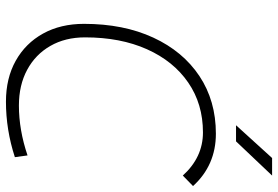

<svg xmlns="http://www.w3.org/2000/svg" viewBox="-166 -768 944 652"><g transform="rotate(90 306.0 -442.0)"><path d="M325.2 9.8Q245.6 9.8 186.3 -23.4Q127 -56.6 94 -116.2Q61 -175.8 61 -255.4Q61 -389.6 107.7 -490.5Q154.3 -591.3 238.3 -647.2Q322.3 -703.1 434.1 -703.1Q541 -703.1 611.8 -625.5L576.2 -590.8Q514.2 -659.2 429.7 -659.2Q333 -659.2 260.3 -609.1Q187.5 -559.1 147.2 -469Q106.9 -378.9 106.9 -258.8Q106.9 -191.4 136 -140.9Q165 -90.3 217 -62.3Q269 -34.2 338.4 -34.2Q421.4 -34.2 507.8 -63.5L513.7 -20.5Q420.9 9.8 325.2 9.8ZM405.3 -771.5 516.6 -894H576.2L460 -771.5Z"/></g></svg>

Font: CaskaydiaCove NFP ExtraLight
Style: Italic
Weight: 200
Italic angle: -10°
Designer: Aaron Bell
Foundry: Saja Typeworks
Version: Version 2111.001; VTT 6.35;Nerd Fonts 3.1.1